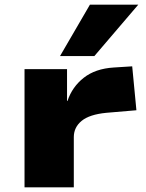

<svg xmlns="http://www.w3.org/2000/svg" viewBox="-20 -802 624 822"><path d="M85 0V-506H267V-370H269Q289 -430 338.5 -469Q388 -508 467 -513L546 -518L564 -330L435 -319Q363 -312 329.5 -284.5Q296 -257 296 -215V0ZM237 -562 365 -782H572L384 -562Z"/></svg>

Font: Nunito Sans 7pt Expanded Black
Style: Regular
Weight: 900
Width: 7
Designer: Vernon Adams
Foundry: Vernon Adams
Version: Version 3.101;gftools[0.9.27]